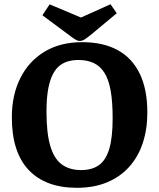

<svg xmlns="http://www.w3.org/2000/svg" viewBox="-20 -864 747 902"><path d="M341.3 18.3Q194.3 18.3 114.9 -65.3Q35.6 -148.8 35.6 -313Q35.6 -416.7 75.1 -496.2Q114.5 -575.8 188.5 -620.8Q262.6 -665.9 366.2 -665.9Q464.4 -665.9 532.5 -628.8Q600.5 -591.8 636.3 -518.3Q672.2 -444.9 672.2 -335.1Q672.2 -256.4 650.6 -191.7Q629 -127 586.8 -80Q544.6 -33 482.7 -7.3Q420.9 18.3 341.3 18.3ZM361.3 -65Q411 -65 443.8 -87.5Q476.5 -109.9 492.9 -163.2Q509.2 -216.5 509.2 -309.4Q509.2 -385.4 499.9 -437.9Q490.6 -490.4 470.8 -521.8Q451 -553.3 420.5 -567.7Q390.1 -582.2 348.5 -582.2Q318.9 -582.2 294.7 -574.2Q270.6 -566.3 252.7 -549Q234.9 -531.8 222.8 -503.4Q210.8 -475.1 204.6 -434.9Q198.4 -394.6 198.4 -340Q198.4 -240 215.9 -179.5Q233.5 -119 269.7 -92Q306 -65 361.3 -65ZM354.2 -671.6Q344.6 -671.6 331.5 -679.9Q318.4 -688.2 302.5 -700.6L179.3 -792.2L213.1 -843.6L360.4 -781.7L499.1 -844L528.6 -801.9L408.9 -702.2Q392.5 -688.9 379.7 -680.2Q367 -671.6 354.2 -671.6Z"/></svg>

Font: Faustina Light
Style: Regular
Weight: 300
Designer: Alfonso Garcia
Foundry: http://www.omnibus-type.com
Version: Version 1.200